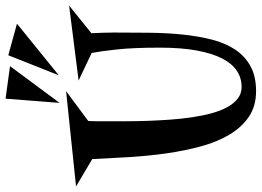

<svg xmlns="http://www.w3.org/2000/svg" viewBox="-165 -788 939 689"><g transform="rotate(-90 304.5 -443.5)"><path d="M628.9 -665 529.8 -585Q530.8 -564.5 531.5 -543.5Q532.2 -522.5 532.2 -505.9Q532.2 -439.9 531.5 -376.7Q530.8 -313.5 524.9 -256.6Q519 -199.7 506.6 -151.6Q494.1 -103.5 470.7 -68.6Q447.3 -33.7 411.1 -13.9Q375 5.9 321.8 5.9Q268.1 5.9 230 -20Q191.9 -45.9 165.8 -89.8Q139.6 -133.8 123.8 -192.1Q107.9 -250.5 98.6 -315.9Q89.4 -381.3 85.2 -449.7Q81.1 -518.1 78.1 -582L-20 -640.1L321.8 -675.8L214.8 -596.2Q213.9 -581.1 213.9 -566.2Q213.9 -551.3 213.9 -536.1Q213.9 -502 213.9 -462.9Q213.9 -423.8 215.3 -383.1Q216.8 -342.3 219.7 -301.5Q222.7 -260.7 228.3 -223.1Q233.9 -185.5 242.7 -153.3Q251.5 -121.1 264.6 -97.2Q277.8 -73.2 295.7 -59.6Q313.5 -45.9 336.9 -45.9Q368.2 -45.9 394 -62.5Q419.9 -79.1 438.5 -114.5Q457 -149.9 467.5 -205.6Q478 -261.2 478 -339.8Q478 -435.5 471.4 -495.1Q464.8 -554.7 459 -584L359.9 -630.9ZM279.8 -699.2 294.9 -893.1 411.6 -877ZM378.9 -702.1 450.7 -883.3 564 -852.1Z"/></g></svg>

Font: Risque
Style: Regular
Weight: 400
Designer: Astigmatic (AOETI)
Foundry: Astigmatic (AOETI)
Version: Version 1.000